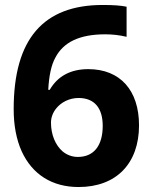

<svg xmlns="http://www.w3.org/2000/svg" viewBox="-20 -877 612 772"><path d="M296 -125C448 -125 539 -220 539 -373C539 -514 463 -599 335 -599C264 -599 212 -571 180 -516H174C177 -572 186 -616 203 -646C235 -707 299 -739 403 -739C431 -739 460 -736 489 -729V-850C466 -855 434 -857 393 -857C155 -857 35 -721 35 -438C35 -372 46 -316 67 -269C110 -175 190 -125 296 -125ZM293 -246C270 -246 249 -254 232 -268C203 -293 185 -335 185 -384C185 -405 193 -425 206 -441C226 -466 259 -483 296 -483C361 -483 393 -441 393 -371C393 -291 357 -246 293 -246Z"/></svg>

Font: Noto Naskh Arabic UI
Style: Bold
Weight: 700
Designer: Monotype Design Team, David Williams, Mohamad Dakak and Nizar Qandah
Foundry: Monotype Imaging Inc.
Version: Version 2.016